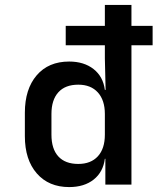

<svg xmlns="http://www.w3.org/2000/svg" viewBox="-20 -750 640 780"><path d="M261 10Q178 10 129.5 -45.5Q81 -101 81 -197V-292Q81 -388 129 -444Q177 -500 261 -500Q321 -500 360 -469.5Q399 -439 406 -385H409L406 -513V-566H247V-645H406V-730H514V-645H600V-566H514V0H408V-105H406Q399 -51 360.5 -20.5Q322 10 261 10ZM298 -84Q349 -84 377.5 -115Q406 -146 406 -203V-287Q406 -343 377.5 -374.5Q349 -406 298 -406Q245 -406 217 -375Q189 -344 189 -287V-203Q189 -145 217 -114.5Q245 -84 298 -84Z"/></svg>

Font: Tiny SemiBold
Style: Regular
Weight: 600
Designer: Philipp Nurullin, Konstantin Bulenkov
Foundry: JetBrains
Version: Version 2.251; ttfautohint (v1.8.4.7-5d5b)